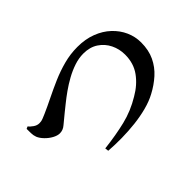

<svg xmlns="http://www.w3.org/2000/svg" viewBox="-90 -928 1180 1180"><g transform="rotate(-45 500.0 -337.5)"><path d="M70.2 -503Q80.9 -490.3 98.8 -477.7Q116.7 -465.2 136.5 -465.2Q143.9 -465.2 151.6 -466.4Q159.3 -467.7 170.7 -472.1Q182.2 -476.4 198.3 -483.6Q242.7 -503.1 293.1 -528Q343.6 -552.9 398.6 -576.9Q453.6 -600.8 512.3 -616.5Q571.1 -632.2 632.4 -632.2Q701.1 -632.2 756 -611.1Q810.9 -590.1 849.7 -553.5Q888.5 -517 909.1 -470.9Q929.6 -424.8 929.6 -374.7Q929.6 -307.8 905.6 -257.4Q881.6 -207.1 840.5 -170.3Q799.5 -133.5 747.9 -106.3Q707.7 -84.6 655.7 -70.9Q603.8 -57.2 546.3 -50.6Q488.7 -44.1 429.9 -43.3Q371.2 -42.5 315.6 -46.7L312.8 -69.8Q417.4 -81.9 501.7 -102.4Q586.1 -122.9 663.2 -169.8Q728.2 -207.1 767.5 -261.5Q806.9 -315.8 806.9 -391.3Q806.9 -440.1 786.1 -482.5Q765.3 -525 725.8 -551.2Q686.2 -577.5 629.5 -577.5Q590.1 -577.5 549.6 -564Q509.1 -550.5 470.5 -529.1Q431.9 -507.7 398.1 -483.7Q364.2 -459.7 337.6 -438.1Q311.1 -416.4 294.1 -403.2Q253.5 -370.8 231.4 -351.6Q209.2 -332.3 181.2 -332.3Q160.9 -332.3 136.4 -345.6Q111.9 -359 92.1 -379.5Q72.3 -399.9 63.6 -420.6Q56.6 -439.4 56.4 -459.4Q56.3 -479.4 56 -496.4Z"/></g></svg>

Font: Noto Serif KR
Style: Regular
Weight: 200
Designer: Ryoko NISHIZUKA 西塚涼子 (kana & ideographs); Frank Grießhammer (Latin, Greek & Cyrillic); Wenlong ZHANG 张文龙 (bopomofo); San
Foundry: Adobe
Version: Version 2.001;hotconv 1.1.0;makeotfexe 2.6.0